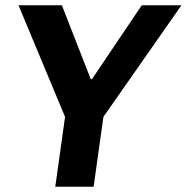

<svg xmlns="http://www.w3.org/2000/svg" viewBox="-20 -706 706 726"><path d="M189 0 226 -264 50 -686H214L323 -407H328L516 -686H666L371 -264L334 0Z"/></svg>

Font: Chivo SemiBold
Style: Italic
Weight: 600
Italic angle: -8.05°
Designer: Hector Gatti
Foundry: Omnibus-Type
Version: Version 2.002